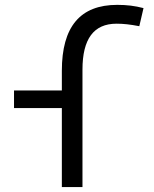

<svg xmlns="http://www.w3.org/2000/svg" viewBox="-20 -762 626 782"><path d="M231.9 0H315.9V-478.5C315.9 -603.5 361.8 -665.5 454.6 -665.5C481.9 -665.5 509.3 -662.6 547.4 -655.3L564.5 -729C528.8 -738.3 496.6 -742.2 457.5 -742.2C306.6 -742.2 231.9 -653.3 231.9 -473.6V-393.6H37.1V-321.8H231.9Z"/></svg>

Font: Cascadia Code SemiLight
Style: Regular
Weight: 350
Monospace: yes
Designer: Aaron Bell
Foundry: Saja Typeworks
Version: Version 2404.023